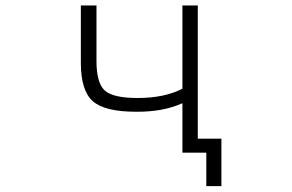

<svg xmlns="http://www.w3.org/2000/svg" viewBox="-20 -542 1040 683"><path d="M628.9 -522.5H683.6V-48.8H767.6V120.1H713.9V1H678.7H659.2H628.9V-174.8Q559.6 -143.6 463.9 -144.5Q352.5 -144.5 310.1 -182.1Q267.6 -219.7 267.6 -318.4V-522.5H323.2V-325.2Q323.2 -247.1 352.5 -220.2Q381.8 -193.4 469.7 -193.4Q565.4 -193.4 628.9 -226.6Z"/></svg>

Font: GenEi Gothic M Light
Style: Regular
Weight: 300
Designer: o_tamon (Modified); [Source Han Sans]
Ryoko NISHIZUKA  (kana & ideographs); Paul D. Hunt (Latin, Greek & Cyrillic); Wenl
Version: Version 1.1a;Original Version 1.004